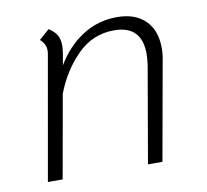

<svg xmlns="http://www.w3.org/2000/svg" viewBox="-61 -547 662 614"><g transform="rotate(-10 270.0 -240.5)"><path d="M480 -359Q480 -338 476 -319L419 0H372L426 -312Q429 -332 429 -349Q429 -441 339 -441Q270 -441 220 -391Q170 -341 143 -270L95 0H47L118 -403Q119 -407 119 -415Q119 -425 115 -433.5Q111 -442 101 -452L134 -481Q152 -470 160 -456Q168 -442 168 -422Q168 -415 166 -399L159 -359Q192 -415 242.5 -448Q293 -481 356 -481Q414 -481 447 -449Q480 -417 480 -359Z"/></g></svg>

Font: KoHo Light
Style: Italic
Weight: 300
Italic angle: -10°
Version: Version 1.000; ttfautohint (v1.6)